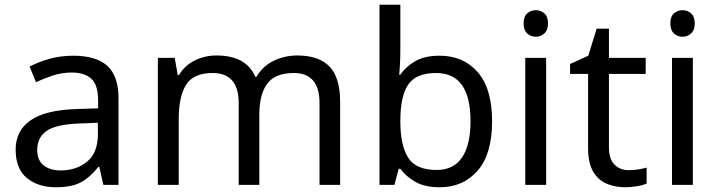

<svg xmlns="http://www.w3.org/2000/svg" viewBox="-20 -780 3028 810"><path d="M288 -545Q386 -545 433 -502Q480 -459 480 -365V0H416L399 -76H395Q360 -32 321.5 -11Q283 10 215 10Q142 10 94 -28.5Q46 -67 46 -149Q46 -229 109 -272.5Q172 -316 303 -320L394 -323V-355Q394 -422 365 -448Q336 -474 283 -474Q241 -474 203 -461.5Q165 -449 132 -433L105 -499Q140 -518 188 -531.5Q236 -545 288 -545ZM314 -259Q214 -255 175.5 -227Q137 -199 137 -148Q137 -103 164.5 -82Q192 -61 235 -61Q303 -61 348 -98.5Q393 -136 393 -214V-262Z M1234 -546Q1325 -546 1370 -499.5Q1415 -453 1415 -349V0H1328V-345Q1328 -472 1219 -472Q1141 -472 1107.5 -427Q1074 -382 1074 -296V0H987V-345Q987 -472 877 -472Q796 -472 765 -422Q734 -372 734 -278V0H646V-536H717L730 -463H735Q760 -505 802.5 -525.5Q845 -546 893 -546Q1019 -546 1057 -456H1062Q1089 -502 1135.5 -524Q1182 -546 1234 -546Z M1669 -575Q1669 -541 1667.5 -511.5Q1666 -482 1664 -465H1669Q1692 -499 1732 -522Q1772 -545 1835 -545Q1935 -545 1995.5 -475.5Q2056 -406 2056 -268Q2056 -130 1995 -60Q1934 10 1835 10Q1772 10 1732 -13Q1692 -36 1669 -68H1662L1644 0H1581V-760H1669ZM1820 -472Q1735 -472 1702 -423Q1669 -374 1669 -271V-267Q1669 -168 1701.5 -115.5Q1734 -63 1822 -63Q1894 -63 1929.5 -116Q1965 -169 1965 -269Q1965 -472 1820 -472Z M2241 -737Q2261 -737 2276.5 -723.5Q2292 -710 2292 -681Q2292 -653 2276.5 -639Q2261 -625 2241 -625Q2219 -625 2204 -639Q2189 -653 2189 -681Q2189 -710 2204 -723.5Q2219 -737 2241 -737ZM2284 -536V0H2196V-536Z M2633 -62Q2653 -62 2674 -65.5Q2695 -69 2708 -73V-6Q2694 1 2668 5.5Q2642 10 2618 10Q2576 10 2540.5 -4.5Q2505 -19 2483 -55Q2461 -91 2461 -156V-468H2385V-510L2462 -545L2497 -659H2549V-536H2704V-468H2549V-158Q2549 -109 2572.5 -85.5Q2596 -62 2633 -62Z M2860 -737Q2880 -737 2895.5 -723.5Q2911 -710 2911 -681Q2911 -653 2895.5 -639Q2880 -625 2860 -625Q2838 -625 2823 -639Q2808 -653 2808 -681Q2808 -710 2823 -723.5Q2838 -737 2860 -737ZM2903 -536V0H2815V-536Z"/></svg>

Font: Noto Sans Thai Looped
Style: Regular
Weight: 400
Designer: Sasikarn Vongin, Ben Mitchell
Foundry: The Fontpad Ltd
Version: Version 1.001; ttfautohint (v1.8.4.7-5d5b)